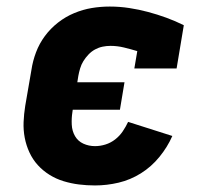

<svg xmlns="http://www.w3.org/2000/svg" viewBox="-20 -558 640 586"><path d="M270 8Q245 8 221 5Q197 2 174 -5Q151 -12 131 -24.5Q111 -37 95.5 -54Q80 -71 70 -92.5Q60 -114 55.5 -137.5Q51 -161 52 -185.5Q53 -210 57 -235L76 -345Q80 -372 90 -398.5Q100 -425 117 -448Q134 -471 157 -489Q180 -507 206.5 -518Q233 -529 260 -533.5Q287 -538 315 -538Q345 -538 374.5 -533.5Q404 -529 432 -521.5Q460 -514 487.5 -504Q515 -494 541 -481L519 -349H390L399 -402Q379 -408 358.5 -413Q338 -418 317 -418Q305 -418 293 -415.5Q281 -413 270 -407Q259 -401 250 -391.5Q241 -382 234.5 -371.5Q228 -361 224.5 -349Q221 -337 219 -326L216 -307H360L346 -223H202L201 -216Q198 -197 199 -177.5Q200 -158 209 -142.5Q218 -127 234.5 -119.5Q251 -112 270 -112Q286 -112 302 -117Q318 -122 331.5 -132.5Q345 -143 354.5 -157Q364 -171 371 -186L506 -143Q491 -109 466.5 -79Q442 -49 410 -29Q378 -9 342 -0.5Q306 8 270 8Z"/></svg>

Font: Iosevka Slab Heavy Extended
Style: Italic
Weight: 900
Width: 7
Italic angle: -9°
Monospace: yes
Designer: Belleve Invis
Foundry: Belleve Invis
Version: Version 11.1.0; ttfautohint (v1.8.3)